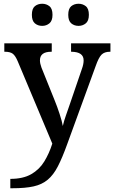

<svg xmlns="http://www.w3.org/2000/svg" viewBox="-20 -767 609 1024"><path d="M35 187Q103 187 146.5 162Q190 137 216 94.5Q242 52 259 -1L75 -439Q62 -470 48 -480.5Q34 -491 6 -491H3V-536H256V-491H253Q193 -491 193 -445Q193 -429 201 -407L271 -233Q285 -199 298 -159Q311 -119 315 -95Q321 -122 331.5 -151Q342 -180 351 -207L417 -400Q426 -425 426 -445Q426 -490 362 -491H359V-536H569V-491H566Q537 -491 521.5 -475.5Q506 -460 490 -414L338 3Q312 75 288.5 120.5Q265 166 234.5 191.5Q204 217 159.5 227Q115 237 46 237H35ZM399 -629Q376 -629 360 -642.5Q344 -656 344 -688Q344 -721 360 -734Q376 -747 399 -747Q421 -747 437.5 -734Q454 -721 454 -688Q454 -656 437.5 -642.5Q421 -629 399 -629ZM205 -629Q182 -629 166 -642.5Q150 -656 150 -688Q150 -721 166 -734Q182 -747 205 -747Q227 -747 243.5 -734Q260 -721 260 -688Q260 -656 243.5 -642.5Q227 -629 205 -629Z"/></svg>

Font: Noto Serif Lao Medium
Style: Regular
Weight: 500
Designer: Monotype Design Team
Foundry: Monotype Imaging Inc.
Version: Version 2.003; ttfautohint (v1.8.4.7-5d5b)